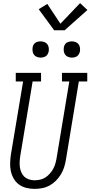

<svg xmlns="http://www.w3.org/2000/svg" viewBox="-20 -1202 580 1230"><path d="M201 8Q174 8 148 1.5Q122 -5 101.5 -20Q81 -35 68 -57.5Q55 -80 49.5 -105.5Q44 -131 45 -158Q46 -185 50 -213L128 -680H81V-735H243V-680H189L110 -204Q107 -185 106 -166.5Q105 -148 107.5 -130.5Q110 -113 117 -97Q124 -81 136.5 -69.5Q149 -58 166 -52.5Q183 -47 202 -47Q219 -47 237 -51Q255 -55 270.5 -65Q286 -75 298.5 -89Q311 -103 320 -119Q329 -135 334 -152Q339 -169 342 -186L424 -680H377V-735H539V-680H485L402 -177Q398 -153 390.5 -129.5Q383 -106 369.5 -84Q356 -62 337.5 -43.5Q319 -25 296.5 -13Q274 -1 249.5 3.5Q225 8 201 8ZM440 -833Q428 -833 416.5 -837.5Q405 -842 398 -851Q391 -860 389 -872.5Q387 -885 389 -898Q390 -906 394.5 -914.5Q399 -923 406.5 -928Q414 -933 423 -935Q432 -937 440 -937Q453 -937 464.5 -932.5Q476 -928 483 -919Q490 -910 492 -897.5Q494 -885 492 -872Q490 -864 485.5 -855.5Q481 -847 473.5 -842Q466 -837 457.5 -835Q449 -833 440 -833ZM240 -833Q228 -833 216.5 -837.5Q205 -842 198 -851Q191 -860 189 -872.5Q187 -885 189 -898Q190 -906 194.5 -914.5Q199 -923 206.5 -928Q214 -933 223 -935Q232 -937 240 -937Q253 -937 264.5 -932.5Q276 -928 283 -919Q290 -910 292 -897.5Q294 -885 292 -872Q290 -864 285.5 -855.5Q281 -847 273.5 -842Q266 -837 257.5 -835Q249 -833 240 -833ZM327 -1008 228 -1143 283 -1177 367 -1050 493 -1182 540 -1138 394 -1008Z"/></svg>

Font: Iosevka Slab Light Oblique
Style: Regular
Weight: 300
Italic angle: -9°
Monospace: yes
Designer: Belleve Invis
Foundry: Belleve Invis
Version: Version 11.1.1; ttfautohint (v1.8.3)